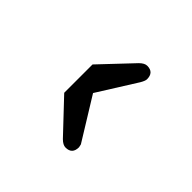

<svg xmlns="http://www.w3.org/2000/svg" viewBox="-0 -1066 501 501"><g transform="rotate(-45 250.0 -816.0)"><path d="M197.3 -879.9H301.8L389.6 -796.9Q400.4 -786.1 400.4 -776.4Q400.4 -752 375 -752Q369.1 -752 357.4 -758.8L250 -826.2L132.8 -753.9L124 -752Q98.6 -752 98.6 -776.4Q98.6 -786.1 109.4 -796.9Z"/></g></svg>

Font: MotoyaLMaru
Style: W3 mono
Weight: 400
Version: Version 1.01